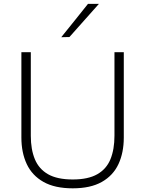

<svg xmlns="http://www.w3.org/2000/svg" viewBox="-20 -990 772 1019"><path d="M366 9.5Q271 9.5 210.8 -24.5Q150.5 -58.5 122 -119.2Q93.5 -180 93.5 -260V-713H143.5V-269Q143.5 -197 165 -145Q186.5 -93 235.2 -65.2Q284 -37.5 366 -37.5Q447.5 -37.5 496.2 -65.2Q545 -93 566.2 -145Q587.5 -197 587.5 -270V-713H637V-260Q637 -180 608.8 -119.2Q580.5 -58.5 520.5 -24.5Q460.5 9.5 366 9.5ZM305 -792.5Q341 -837 376.5 -881.2Q412 -925.5 447 -969.5H505Q465.5 -925 426.5 -881.2Q387.5 -837.5 348.5 -793.5Z"/></svg>

Font: Commissioner ExtraLight
Style: Regular
Weight: 200
Designer: Kostas Bartsokas
Foundry: Kostas Bartsokas
Version: Version 1.000; ttfautohint (v1.8.3)